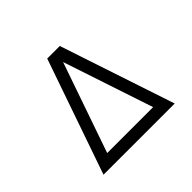

<svg xmlns="http://www.w3.org/2000/svg" viewBox="-162 -901 1102 1102"><g transform="rotate(-45 389.0 -350.0)"><path d="M343 -700H445L678 0H100ZM158 -73H621L590 -30L379 -664H408L188 -30Z"/></g></svg>

Font: Uncut Sans Variable
Style: Regular
Weight: 400
Designer: Kasper Nordkvist
Foundry: UNCUT.wtf
Version: Version 1.303;Glyphs 3.1.2 (3151)